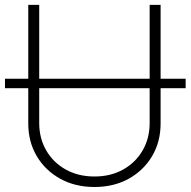

<svg xmlns="http://www.w3.org/2000/svg" viewBox="-22 -747 773 779"><path d="M731.2 -427.6V-389.2H629.6V-245.7Q629.6 -171.9 595.2 -113.6Q560.7 -55.4 500.2 -21.8Q439.6 11.7 361.2 11.7Q283 11.7 222.3 -21.8Q161.6 -55.4 127.1 -113.6Q92.7 -171.9 92.7 -245.7V-389.2H-1.8V-427.6H92.7V-727.3H137.1V-427.6H585.2V-727.3H629.6V-427.6ZM585.2 -389.2H137.1V-248.2Q137.1 -185.7 165.7 -136.5Q194.2 -87.4 244.9 -59.1Q295.5 -30.9 361.2 -30.9Q427.2 -30.9 477.6 -59.1Q528.1 -87.4 556.6 -136.5Q585.2 -185.7 585.2 -248.2Z"/></svg>

Font: Inter Extra Light BETA
Style: Regular
Weight: 200
Designer: Rasmus Andersson
Foundry: rsms
Version: Version 3.011;git-f93a4a705